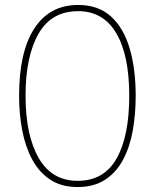

<svg xmlns="http://www.w3.org/2000/svg" viewBox="-20 -744 624 774"><path d="M527 -358Q527 -283 515 -216.5Q503 -150 475.5 -99Q448 -48 403 -19Q358 10 293 10Q227 10 182 -20Q137 -50 109.5 -101.5Q82 -153 69.5 -219Q57 -285 57 -358Q57 -535 118.5 -629.5Q180 -724 295 -724Q376 -724 427 -678Q478 -632 502.5 -549.5Q527 -467 527 -358ZM83 -358Q83 -199 136 -107Q189 -15 293 -15Q399 -15 450 -105Q501 -195 501 -358Q501 -522 448.5 -610.5Q396 -699 295 -699Q187 -699 135 -607.5Q83 -516 83 -358Z"/></svg>

Font: Noto Sans Telugu Condensed Thin
Style: Regular
Weight: 100
Width: 3
Designer: Jelle Bosma - Monotype Design Team
Foundry: Monotype Imaging Inc.
Version: Version 2.005; ttfautohint (v1.8.4.7-5d5b)